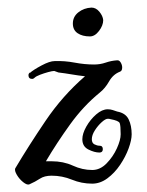

<svg xmlns="http://www.w3.org/2000/svg" viewBox="-20 -503 387 506"><path d="M57 -17Q51 -15 41 -23Q31 -31 24.5 -42Q18 -53 20 -59Q55 -118 100 -184.5Q145 -251 204 -302Q186 -304 168.5 -307Q151 -310 134 -312L123 -316Q118 -316 107 -313Q96 -310 85.5 -306Q75 -302 71 -298Q68 -295 65 -295Q55 -295 55 -305Q55 -309 59 -312V-311Q68 -319 89.5 -330.5Q111 -342 124 -342Q150 -343 176.5 -338Q203 -333 228 -333Q244 -333 258.5 -338Q273 -343 288 -344Q294 -345 298 -338.5Q302 -332 302 -325Q302 -316 296 -314Q278 -307 267.5 -288.5Q257 -270 243 -259Q200 -224 165 -175.5Q130 -127 101 -78H116Q147 -78 172 -66.5Q197 -55 223 -55Q244 -55 261 -72.5Q278 -90 288 -112Q298 -134 298 -149Q298 -172 295.5 -178.5Q293 -185 271 -189Q269 -190 264 -190Q258 -190 248 -181Q238 -172 230 -159.5Q222 -147 222 -136Q222 -126 229 -122.5Q236 -119 242 -119Q251 -119 251 -110Q251 -101 242 -101Q229 -101 213 -109Q197 -117 197 -136Q197 -151 207.5 -169.5Q218 -188 233.5 -201.5Q249 -215 264 -215Q271 -215 277 -213Q283 -211 289 -209Q311 -205 319 -188.5Q327 -172 327 -149Q327 -134 319 -112Q311 -90 296.5 -68.5Q282 -47 263 -33Q244 -19 223 -19Q195 -19 169.5 -29.5Q144 -40 116 -40Q97 -40 85 -32Q73 -24 57 -17ZM217 -407Q197 -407 184.5 -415.5Q172 -424 172 -441Q172 -459 186.5 -470.5Q201 -482 221 -483Q233 -483 242 -472Q251 -461 252 -450Q252 -436 241 -421.5Q230 -407 217 -407Z"/></svg>

Font: Ruge Boogie
Style: Regular
Weight: 400
Designer: Robert E. Leuschke
Foundry: Robert E. Leuschke
Version: Version 1.010; ttfautohint (v1.8.3)